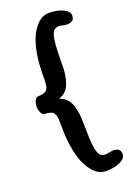

<svg xmlns="http://www.w3.org/2000/svg" viewBox="-165 -836 699 1005"><g transform="rotate(-20 184.5 -333.5)"><path d="M17.1 -334.5Q17.1 -354 24.7 -368.7Q32.2 -383.3 44.9 -383.3Q57.6 -383.3 66.9 -385.5Q76.2 -387.7 82.8 -390.4Q89.4 -393.1 93.5 -400.1Q97.7 -407.2 99.9 -412.6Q102.1 -418 103 -430.7Q104 -443.4 104.2 -451.7Q104.5 -460 104.5 -478Q104.5 -540.5 113 -591.6Q121.6 -642.6 135.5 -676Q149.4 -709.5 167.7 -732.2Q186 -754.9 205.1 -764.6Q224.1 -774.4 243.7 -774.4Q290 -774.4 322.8 -759Q355.5 -743.7 355.5 -720.7Q355.5 -700.2 344.2 -692.4Q333 -684.6 313.5 -684.6Q305.7 -684.6 291.5 -688Q277.3 -691.4 272.9 -691.4Q250.5 -691.4 239.7 -678.2Q229 -665 223.6 -625Q218.3 -585 218.3 -502.4Q218.3 -471.2 215.3 -446.5Q212.4 -421.9 204.3 -397.5Q196.3 -373 180.2 -356.7Q164.1 -340.3 140.6 -334Q164.1 -327.6 180.2 -311Q196.3 -294.4 204.3 -270Q212.4 -245.6 215.3 -220.9Q218.3 -196.3 218.3 -165.5Q218.3 -83 223.6 -43Q229 -2.9 239.7 10.3Q250.5 23.4 272.9 23.4Q277.3 23.4 291.5 20.3Q305.7 17.1 313.5 17.1Q333.5 17.1 344.5 24.7Q355.5 32.2 355.5 52.7Q355.5 75.7 323 91.1Q290.5 106.4 243.7 106.4Q224.1 106.4 205.1 96.7Q186 86.9 167.7 64.2Q149.4 41.5 135.5 8.1Q121.6 -25.4 113 -76.4Q104.5 -127.4 104.5 -189.9Q104.5 -208 104.2 -216.3Q104 -224.6 103 -237.3Q102.1 -250 99.9 -255.4Q97.7 -260.7 93.5 -267.8Q89.4 -274.9 82.8 -277.6Q76.2 -280.3 66.9 -282.5Q57.6 -284.7 44.9 -284.7Q32.2 -284.7 24.7 -299.6Q17.1 -314.5 17.1 -334.5Z"/></g></svg>

Font: Coustard
Style: Regular
Weight: 400
Foundry: vernon adams
Version: Version 1.000